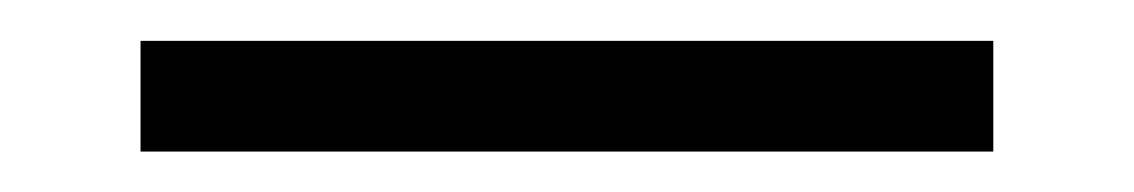

<svg xmlns="http://www.w3.org/2000/svg" viewBox="-20 -20 555 94"><path d="M48.8 0V54.2H466.3V0Z"/></svg>

Font: Estedad Light
Style: Regular
Weight: 300
Designer: Amin Abedi
Version: Version 7.3